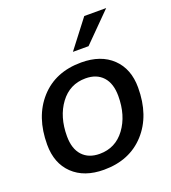

<svg xmlns="http://www.w3.org/2000/svg" viewBox="-136 -837 842 947"><g transform="rotate(-20 285.0 -363.0)"><path d="M255 -71Q338 -71 388 -138.5Q438 -206 438 -308Q438 -374 405.5 -409.5Q373 -445 315 -445Q232 -445 182 -377.5Q132 -310 132 -208Q132 -142 164.5 -106.5Q197 -71 255 -71ZM248 10Q145 10 85.5 -47Q26 -104 26 -202Q26 -348 106 -437Q186 -526 322 -526Q425 -526 484.5 -469Q544 -412 544 -314Q544 -167 463.5 -78.5Q383 10 248 10ZM384 -589H302L415 -736H530Z"/></g></svg>

Font: Creato Display Medium
Style: Italic
Weight: 500
Italic angle: -10°
Version: Version 1.000